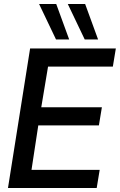

<svg xmlns="http://www.w3.org/2000/svg" viewBox="-20 -943 601 963"><path d="M20 0 131 -700H561L546 -609H221L187 -405H491L476 -314H172L138 -91H480L465 0ZM261 -745 176 -923H262L327 -745ZM405 -745 320 -923H407L472 -745Z"/></svg>

Font: Georama ExtraCondensed Thin Medium
Style: Italic
Weight: 500
Italic angle: -9°
Version: Version 1.001